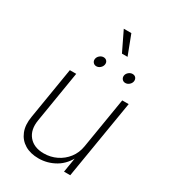

<svg xmlns="http://www.w3.org/2000/svg" viewBox="-220 -1029 1021 1147"><g transform="rotate(30 290.5 -455.0)"><path d="M232.9 7.8Q177.2 7.8 137.9 -15.6Q98.6 -39.1 81.1 -82.5Q63.5 -126 73.7 -186L132.3 -542.5H176.3L118.2 -188.5Q106.4 -118.2 141.6 -75.9Q176.8 -33.7 245.1 -33.7Q292 -33.7 332.5 -53.5Q373 -73.2 400.6 -108.9Q428.2 -144.5 436 -192.4L493.7 -542.5H538.1L448.2 0H405.3L425.3 -122.1H433.6Q402.3 -55.2 348.4 -23.7Q294.4 7.8 232.9 7.8ZM457 -641.6Q442.9 -641.6 434.6 -651.9Q426.3 -662.1 428.2 -676.3Q430.7 -690.4 442.6 -700.4Q454.6 -710.4 468.8 -710.4Q483.4 -710.4 491.5 -700.7Q499.5 -690.9 497.6 -676.3Q495.1 -662.1 483.4 -651.9Q471.7 -641.6 457 -641.6ZM257.3 -641.6Q243.2 -641.6 234.6 -651.9Q226.1 -662.1 228.5 -676.3Q231 -690.4 242.9 -700.4Q254.9 -710.4 269 -710.4Q283.2 -710.4 291.5 -700.7Q299.8 -690.9 297.4 -676.3Q294.9 -662.1 283.2 -651.9Q271.5 -641.6 257.3 -641.6ZM352.5 -783.7 287.6 -918H339.8L391.1 -783.7Z"/></g></svg>

Font: Inter 16pt ExtraLight
Style: Italic
Weight: 250
Italic angle: -9.3988°
Version: Version 4.001;git-66647c0bb